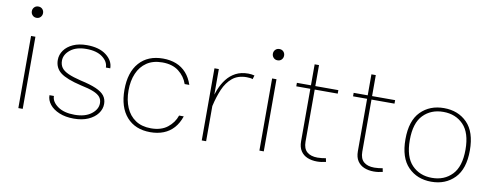

<svg xmlns="http://www.w3.org/2000/svg" viewBox="-59 -973 3247 1267"><g transform="rotate(10 1564.5 -339.0)"><path d="M75.2 -645.5Q75.2 -629.9 85.7 -618.7Q96.2 -607.4 112.8 -607.4Q129.9 -607.4 140.1 -618.7Q150.4 -629.9 150.4 -645.5Q150.4 -661.1 140.1 -672.1Q129.9 -683.1 112.8 -683.1Q96.2 -683.1 85.7 -672.1Q75.2 -661.1 75.2 -645.5ZM98.6 -483.4V0H127.9V-483.4Z M472.7 -487.8Q419.4 -487.8 380.6 -470.2Q341.8 -452.6 320.8 -423.1Q299.8 -393.6 299.8 -358.4Q299.8 -305.2 340.1 -273.9Q380.4 -242.7 479 -219.7Q533.7 -208.5 565.2 -195.6Q596.7 -182.6 610.1 -165.8Q623.5 -148.9 623.5 -125Q623.5 -83.5 582.3 -52.2Q541 -21 471.2 -21Q399.4 -21 357.7 -51Q315.9 -81.1 315.9 -119.6H286.1Q286.1 -86.4 308.6 -58.1Q331.1 -29.8 372.6 -12.5Q414.1 4.9 470.7 4.9Q525.9 4.9 566.4 -12.9Q606.9 -30.8 629.2 -60.5Q651.4 -90.3 651.4 -125Q651.4 -156.7 634 -179.4Q616.7 -202.1 577.6 -219.2Q538.6 -236.3 473.6 -250.5Q418.9 -263.7 387 -278.1Q355 -292.5 341.3 -311.8Q327.6 -331.1 327.6 -358.4Q327.6 -399.9 366.9 -431.2Q406.2 -462.4 473.1 -462.4Q543 -462.4 582 -432.9Q621.1 -403.3 621.1 -363.8H650.4Q650.4 -414.6 602.8 -451.2Q555.2 -487.8 472.7 -487.8Z M982.9 -487.8Q881.8 -487.8 824.5 -423.1Q767.1 -358.4 767.1 -241.2Q767.1 -124 824.5 -59.3Q881.8 5.4 982.9 5.4Q1032.2 5.4 1071.8 -10.3Q1111.3 -25.9 1139.4 -57.4Q1167.5 -88.9 1183.1 -135.7H1151.9Q1135.3 -86.4 1093 -53.5Q1050.8 -20.5 982.9 -20.5Q920.9 -20.5 878.9 -48.8Q836.9 -77.1 815.7 -127Q794.4 -176.8 794.4 -241.2Q794.4 -305.7 815.7 -355.5Q836.9 -405.3 878.9 -433.6Q920.9 -461.9 982.9 -461.9Q1050.8 -461.9 1093 -429Q1135.3 -396 1151.9 -346.7H1183.1Q1167.5 -393.6 1139.4 -425Q1111.3 -456.5 1071.8 -472.2Q1032.2 -487.8 982.9 -487.8Z M1327.6 -483.4V0H1356.9V-264.2V-483.4ZM1587.9 -456.5 1595.7 -482.4Q1586.4 -484.9 1575.7 -486.3Q1564.9 -487.8 1553.7 -487.8Q1505.9 -487.8 1470.7 -469.5Q1435.5 -451.2 1410.6 -419.4Q1385.7 -387.7 1369.1 -346.4Q1352.5 -305.2 1341.8 -258.8L1357.4 -237.3Q1371.1 -298.3 1392.8 -349.4Q1414.6 -400.4 1451.7 -431.4Q1488.8 -462.4 1547.9 -462.4Q1575.2 -462.4 1587.9 -456.5Z M1690.4 -645.5Q1690.4 -629.9 1700.9 -618.7Q1711.4 -607.4 1728 -607.4Q1745.1 -607.4 1755.4 -618.7Q1765.6 -629.9 1765.6 -645.5Q1765.6 -661.1 1755.4 -672.1Q1745.1 -683.1 1728 -683.1Q1711.4 -683.1 1700.9 -672.1Q1690.4 -661.1 1690.4 -645.5ZM1713.9 -483.4V0H1743.2V-483.4Z M2154.8 -26.9Q2146 -24.9 2130.4 -22.9Q2114.7 -21 2099.1 -21Q2053.7 -21 2028.6 -42.7Q2003.4 -64.5 2003.4 -110.8V-624H1974.1V-108.9Q1974.1 -68.8 1990.7 -43.7Q2007.3 -18.6 2035.9 -6.8Q2064.5 4.9 2100.1 4.9Q2115.7 4.9 2130.9 2.7Q2146 0.5 2159.7 -2.9ZM1879.9 -460H2157.7V-483.4H1879.9Z M2535.2 -26.9Q2526.4 -24.9 2510.7 -22.9Q2495.1 -21 2479.5 -21Q2434.1 -21 2408.9 -42.7Q2383.8 -64.5 2383.8 -110.8V-624H2354.5V-108.9Q2354.5 -68.8 2371.1 -43.7Q2387.7 -18.6 2416.3 -6.8Q2444.8 4.9 2480.5 4.9Q2496.1 4.9 2511.2 2.7Q2526.4 0.5 2540 -2.9ZM2260.3 -460H2538.1V-483.4H2260.3Z M2865.7 -462.4Q2948.2 -462.4 3000.2 -408.7Q3052.2 -355 3052.2 -241.7Q3052.2 -128.4 3000.2 -74.5Q2948.2 -20.5 2865.7 -20.5Q2783.2 -20.5 2731.2 -74.5Q2679.2 -128.4 2679.2 -241.7Q2679.2 -355 2731.2 -408.7Q2783.2 -462.4 2865.7 -462.4ZM2865.7 -487.8Q2770.5 -487.8 2710.2 -426.8Q2649.9 -365.7 2649.9 -241.7Q2649.9 -117.7 2710.2 -56.2Q2770.5 5.4 2865.7 5.4Q2960.9 5.4 3021.2 -56.2Q3081.5 -117.7 3081.5 -241.7Q3081.5 -365.7 3021.2 -426.8Q2960.9 -487.8 2865.7 -487.8Z"/></g></svg>

Font: Estedad VF
Style: Regular
Weight: 100
Designer: Amin Abedi
Version: Version 7.3